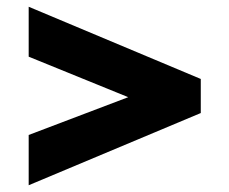

<svg xmlns="http://www.w3.org/2000/svg" viewBox="-20 -548 680 569"><path d="M360 -260 65 -148V1L575 -213V-314L65 -528V-380Z"/></svg>

Font: Glinicke Jost Bold
Style: Bold
Weight: 700
Version: Version 3.710